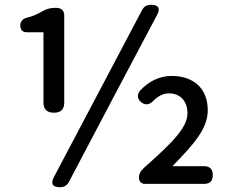

<svg xmlns="http://www.w3.org/2000/svg" viewBox="-20 -770 962 804"><path d="M162 -466V-341C162 -312 177 -298 206 -298C235 -298 249 -312 249 -341V-517V-705C249 -725 237 -737 217 -737H207C190 -737 170 -731 156 -722C137 -711 118 -702 93 -696C77 -693 65 -680 65 -664C65 -646 74 -635 92 -635H162ZM385 -368 206 -29C191 0 200 14 232 14C249 14 261 6 269 -9L458 -368L638 -708C653 -736 643 -750 612 -750C595 -750 583 -743 575 -728ZM786 -74H702C786 -161 850 -228 850 -308C850 -401 789 -452 699 -452C648 -452 602 -429 567 -391C554 -375 554 -358 569 -344C587 -327 608 -331 624 -350C643 -368 664 -379 687 -379C735 -379 765 -347 765 -295C765 -236 700 -171 587 -71C568 -54 562 -41 562 -28V-25C562 -10 572 0 587 0H716H834C859 0 871 -12 871 -37C871 -62 859 -74 834 -74Z"/></svg>

Font: GenSenRounded2 TW M
Style: Regular
Weight: 500
Version: Version 2.100;PS 2.1;hotconv 16.6.51;makeotf.lib2.5.65220 DE